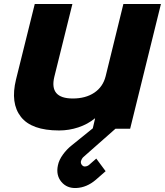

<svg xmlns="http://www.w3.org/2000/svg" viewBox="-20 -650 834 971"><path d="M793.9 -629.9 638.2 1H564L401.9 144Q393.6 151.4 389.2 166Q387.7 176.3 394 184.1Q400.4 191.9 408.2 191.9Q420.9 191.9 430.2 184.1L466.8 151.9L514.2 215.8Q471.7 252.9 463.9 259.8Q418.5 298.3 366.2 300.8Q318.4 303.2 290.3 269.5Q262.2 235.8 272.9 186Q278.3 159.2 298.1 131.8Q317.9 104.5 342.8 85L449.2 -1L460.9 -50.8H459Q423.3 -21.5 376.2 -5.9Q329.1 9.8 278.8 9.8Q139.6 9.8 85.7 -59.1Q31.7 -127.9 61 -248L155.8 -629.9H346.2L254.9 -262.2Q228 -151.9 348.1 -151.9Q413.1 -151.9 456.8 -181.2Q500.5 -210.4 514.2 -264.2L604 -629.9Z"/></svg>

Font: Sinkin Sans 800 Black Italic
Style: Regular
Weight: 900
Italic angle: -112°
Designer: Keith Bates
Foundry: K-Type
Version: Sinkin Sans (version 1.0)  by Keith Bates   •   © 2014   www